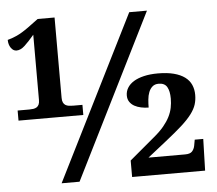

<svg xmlns="http://www.w3.org/2000/svg" viewBox="-51 -776 943 833"><g transform="rotate(-5 420.0 -359.5)"><path d="M216.3 -719.2V-369.1Q216.3 -356.4 220 -348.9Q223.6 -341.3 230 -337.4Q236.3 -333.5 244.9 -332.3Q253.4 -331.1 262.7 -331.1H303.7V-287.1H21.5V-331.1H72.3Q82 -331.1 90.1 -332.3Q98.1 -333.5 104.5 -337.4Q110.8 -341.3 114.3 -348.9Q117.7 -356.4 117.7 -369.1V-652.8Q94.2 -625 75.9 -607.9Q57.6 -590.8 39.6 -590.8Q25.4 -590.8 15.4 -605.2Q5.4 -619.6 5.4 -640.1Q23.4 -644.5 45.7 -654.5Q67.9 -664.6 97.7 -686L142.6 -719.2ZM262.2 0H184.1L541 -713.9H618.2ZM794.9 -331.5Q794.9 -309.6 788.8 -290Q782.7 -270.5 766.6 -249Q750.5 -227.5 722.4 -202.1Q694.3 -176.8 650.9 -142.6L569.3 -78.1H729Q750.5 -78.1 759.3 -87.6Q768.1 -97.2 771 -111.3L775.9 -138.2H813L809.1 -0.5H491.2V-72.3L601.1 -164.6Q627 -186 643.8 -206.3Q660.6 -226.6 670.4 -246.1Q680.2 -265.6 684.1 -285.2Q688 -304.7 688 -325.2Q688 -357.4 677.5 -375.5Q667 -393.6 641.1 -393.6Q624 -393.6 613.8 -384.5Q603.5 -375.5 597.9 -361.3Q592.3 -347.2 590.6 -329.3Q588.9 -311.5 588.9 -294.4Q572.3 -294.4 556.2 -297.9Q540 -301.3 527.3 -308.3Q514.6 -315.4 506.8 -326.9Q499 -338.4 499 -354.5Q499 -372.6 508.3 -387.9Q517.6 -403.3 535.6 -414.6Q553.7 -425.8 580.3 -432.1Q606.9 -438.5 641.1 -438.5Q681.6 -438.5 710.7 -430.9Q739.7 -423.3 758.5 -409.4Q777.3 -395.5 786.1 -375.7Q794.9 -356 794.9 -331.5Z"/></g></svg>

Font: Droids
Style: b
Weight: 700
Foundry: Ascender Corporation
Version: Version 1.00 build 113